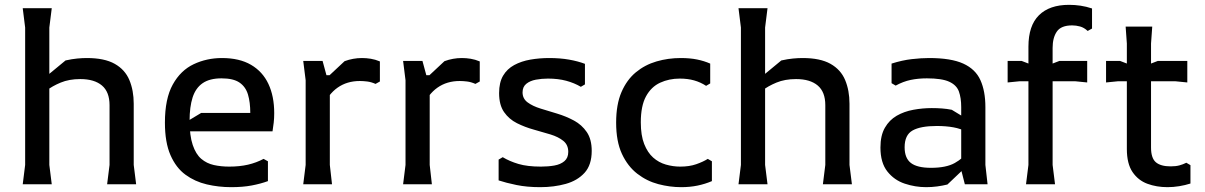

<svg xmlns="http://www.w3.org/2000/svg" viewBox="-20 -762 4982 794"><path d="M423 0 433 -80V-327Q433 -382 401.5 -408.5Q370 -435 312 -435Q266 -435 231 -420.5Q196 -406 172.5 -387.5Q149 -369 136 -355V-417L251 -512Q278 -518 299.5 -520Q321 -522 339 -522Q412 -522 454.5 -498Q497 -474 515 -431Q533 -388 533 -333V-80L543 0ZM74 0 84 -80V-648L74 -728H194L184 -648V-80L194 0Z M662 -255Q662 -354 694.5 -412.5Q727 -471 781 -496.5Q835 -522 898 -522Q970 -522 1018 -494Q1066 -466 1090 -415Q1114 -364 1114 -294Q1114 -273 1112 -255.5Q1110 -238 1107 -219H722V-241L812 -295H1015Q1015 -339 1005.5 -371Q996 -403 970.5 -420.5Q945 -438 896 -438Q847 -438 818 -418Q789 -398 776.5 -359Q764 -320 764 -263Q764 -201 777 -162.5Q790 -124 812.5 -105Q835 -86 864.5 -79.5Q894 -73 928 -73Q971 -73 1005.5 -81Q1040 -89 1070 -105L1088 -95V-13Q1058 -2 1021 5Q984 12 936 12Q884 12 835 0.5Q786 -11 747 -39.5Q708 -68 685 -120.5Q662 -173 662 -255Z M1234 0 1244 -80V-430L1234 -510H1314L1330 -451H1344V-80L1353 0ZM1313 -317V-423L1405 -509Q1440 -522 1477 -522Q1495 -522 1513.5 -519Q1532 -516 1551 -508V-425L1533 -415Q1515 -423 1498.5 -425Q1482 -427 1468 -427Q1415 -427 1376 -399.5Q1337 -372 1313 -317Z M1647 0 1657 -80V-430L1647 -510H1727L1743 -451H1757V-80L1766 0ZM1726 -317V-423L1818 -509Q1853 -522 1890 -522Q1908 -522 1926.5 -519Q1945 -516 1964 -508V-425L1946 -415Q1928 -423 1911.5 -425Q1895 -427 1881 -427Q1828 -427 1789 -399.5Q1750 -372 1726 -317Z M2399 -498V-413L2382 -403Q2355 -419 2321.5 -428Q2288 -437 2246 -437Q2220 -437 2196 -432.5Q2172 -428 2156.5 -415.5Q2141 -403 2141 -380Q2141 -354 2162 -338.5Q2183 -323 2215.5 -313Q2248 -303 2284.5 -292Q2321 -281 2353.5 -263.5Q2386 -246 2406.5 -216Q2427 -186 2427 -138Q2427 -80 2397.5 -47.5Q2368 -15 2319.5 -1.5Q2271 12 2214 12Q2159 12 2115.5 3Q2072 -6 2042 -16V-102L2059 -112Q2087 -95 2124 -84Q2161 -73 2217 -73Q2247 -73 2272.5 -77.5Q2298 -82 2314 -95.5Q2330 -109 2330 -134Q2330 -163 2309.5 -179.5Q2289 -196 2256.5 -206Q2224 -216 2187.5 -226Q2151 -236 2118 -252.5Q2085 -269 2064.5 -298.5Q2044 -328 2044 -377Q2044 -421 2060.5 -449Q2077 -477 2106.5 -493Q2136 -509 2173.5 -515.5Q2211 -522 2251 -522Q2296 -522 2333 -515.5Q2370 -509 2399 -498Z M2797 12Q2750 12 2702.5 -0.5Q2655 -13 2615.5 -43.5Q2576 -74 2552 -125.5Q2528 -177 2528 -255Q2528 -330 2550 -381Q2572 -432 2609.5 -463Q2647 -494 2695 -508Q2743 -522 2795 -522Q2833 -522 2862.5 -516Q2892 -510 2917 -499V-417L2900 -407Q2877 -422 2850.5 -429.5Q2824 -437 2791 -437Q2747 -437 2710 -420Q2673 -403 2651.5 -363.5Q2630 -324 2630 -256Q2630 -202 2644 -166.5Q2658 -131 2681 -110.5Q2704 -90 2733.5 -81.5Q2763 -73 2793 -73Q2831 -73 2859.5 -83Q2888 -93 2907 -105L2924 -95V-13Q2896 -1 2864.5 5.5Q2833 12 2797 12Z M3383 0 3393 -80V-327Q3393 -382 3361.5 -408.5Q3330 -435 3272 -435Q3226 -435 3191 -420.5Q3156 -406 3132.5 -387.5Q3109 -369 3096 -355V-417L3211 -512Q3238 -518 3259.5 -520Q3281 -522 3299 -522Q3372 -522 3414.5 -498Q3457 -474 3475 -431Q3493 -388 3493 -333V-80L3503 0ZM3034 0 3044 -80V-648L3034 -728H3154L3144 -648V-80L3154 0Z M3970 0 3955 -59V-319Q3955 -357 3945.5 -383.5Q3936 -410 3905.5 -424Q3875 -438 3813 -438Q3777 -438 3746 -431.5Q3715 -425 3684 -408L3667 -418V-499Q3711 -513 3750.5 -517.5Q3790 -522 3822 -522Q3913 -522 3963.5 -499Q4014 -476 4034.5 -430.5Q4055 -385 4055 -319V-80L4064 0ZM3810 12Q3765 12 3721.5 -2.5Q3678 -17 3649.5 -53Q3621 -89 3621 -152Q3621 -202 3639.5 -234Q3658 -266 3688.5 -283.5Q3719 -301 3757 -308Q3795 -315 3833 -315Q3855 -315 3875.5 -313.5Q3896 -312 3916 -308L3980 -269V-216Q3953 -230 3922.5 -235.5Q3892 -241 3854 -241Q3787 -241 3754 -222.5Q3721 -204 3721 -153Q3721 -108 3747 -88Q3773 -68 3830 -68Q3893 -68 3928.5 -88Q3964 -108 3983 -136L3998 -94L3898 1Q3878 6 3855.5 9Q3833 12 3810 12Z M4478 -634Q4463 -648 4446.5 -652.5Q4430 -657 4414 -657Q4368 -657 4350.5 -631.5Q4333 -606 4333 -564V-80L4343 0H4223L4233 -80V-569Q4233 -656 4276.5 -699Q4320 -742 4401 -742Q4425 -742 4448.5 -738.5Q4472 -735 4496 -727V-644ZM4147 -421V-510H4205L4283 -480L4361 -510H4476V-421L4426 -426H4197Z M4640 -146V-582L4635 -652H4745L4740 -582V-152Q4740 -108 4760 -91Q4780 -74 4821 -74Q4842 -74 4857 -78Q4872 -82 4886 -89L4903 -79V-3Q4881 4 4856.5 8Q4832 12 4808 12Q4763 12 4725 -2Q4687 -16 4663.5 -50.5Q4640 -85 4640 -146ZM4554 -421V-510H4612L4690 -480L4768 -510H4890V-421L4840 -426H4604Z"/></svg>

Font: AR One Sans Medium
Style: Regular
Weight: 500
Designer: Niteesh Yadav
Foundry: Niteesh Yadav
Version: Version 1.001;gftools[0.9.33]